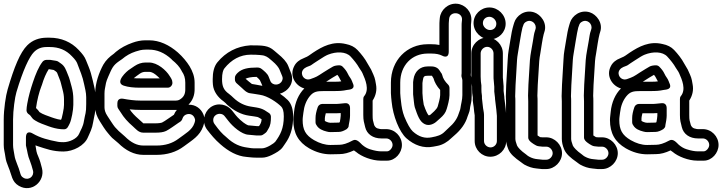

<svg xmlns="http://www.w3.org/2000/svg" viewBox="-21 -769 3871 1029"><path d="M280 -443 249 -448H245H227C219 -448 211 -443 207 -438C186 -411 170 -372 155 -327C143 -291 132 -253 125 -213C123 -201 121 -189 121 -178C121 -169 127 -160 134 -156C138 -154 144 -148 152 -136C154 -133 157 -131 159 -129L168 -123C186 -111 218 -100 240 -92L255 -87C277 -80 300 -76 322 -76C341 -76 346 -95 353 -108C362 -127 372 -180 372 -207V-237C372 -260 369 -282 363 -304C352 -341 354 -343 342 -371C332 -396 326 -415 305 -429C292 -437 291 -441 280 -443ZM267 -394C270 -392 283 -384 285 -379C288 -371 292 -361 296 -351C307 -325 304 -325 314 -290C319 -272 322 -255 322 -237V-207C322 -197 320 -182 316 -163C311 -139 309 -132 306 -127C296 -128 283 -131 271 -135L256 -140C235 -148 208 -156 191 -168C186 -175 180 -183 172 -190C178 -233 188 -274 202 -310C202 -310 203 -311 203 -312C214 -349 226 -376 240 -398H243ZM319 -7C304 -7 294 -8 290 -9C238 -19 197 -29 155 -53C155 -53 118 -78 118 -31V7C118 10 118 12 119 15C127 46 127 64 139 92C145 106 151 128 156 146C163 177 132 200 105 184C92 177 90 168 86 154C81 131 60 90 57 66C54 44 49 28 49 8V-128C49 -178 59 -249 67 -275C102 -393 136 -465 161 -490C179 -508 200 -517 230 -517H245C295 -517 333 -501 365 -467C381 -451 390 -438 393 -429C407 -391 422 -359 430 -317C434 -298 441 -273 441 -248V-212C441 -160 436 -163 429 -121C424 -89 413 -76 403 -52C392 -25 350 -7 319 -7ZM450 -33C461 -58 473 -80 478 -113C485 -154 491 -162 491 -212V-248C491 -265 489 -280 486 -295C479 -326 474 -349 466 -377C460 -399 449 -423 440 -446C433 -465 420 -481 401 -501C361 -544 307 -567 245 -567H230C189 -567 153 -554 125 -526C87 -488 55 -410 20 -290C10 -257 -1 -184 -1 -128V8C-1 32 5 48 8 72C10 89 16 107 24 126C43 170 41 204 80 227C148 267 222 203 204 133C199 113 193 90 185 72C173 46 174 38 169 10C172 11 179 14 183 15C227 29 262 43 319 43C372 43 432 11 450 -33Z M642 -310C666 -302 695 -299 730 -299H878C893 -299 903 -313 903 -324V-326C903 -341 895 -351 888 -362C870 -392 823 -434 778 -434H759C738 -434 718 -427 700 -415C686 -405 677 -399 675 -398C659 -389 591 -327 642 -310ZM696 -350C706 -358 711 -362 728 -374C738 -381 748 -384 759 -384H778C786 -384 798 -381 813 -369C822 -362 829 -355 835 -349H730C717 -349 707 -349 696 -350ZM989 -208C1012 -231 1023 -260 1022 -295V-326C1022 -359 1011 -387 995 -414C980 -438 959 -464 932 -488C886 -528 834 -553 778 -553H759C734 -553 711 -548 689 -540C658 -529 626 -513 600 -491C596 -488 593 -484 589 -481C566 -465 547 -447 533 -423C511 -383 489 -325 489 -267V-194C489 -169 498 -144 514 -119C523 -104 545 -69 558 -55C567 -45 573 -36 580 -30C595 -17 605 -9 613 -2C652 37 698 61 747 61H818C874 61 924 46 965 15C1012 -20 1049 -40 1068 -92C1075 -111 1078 -135 1069 -156C1057 -185 1029 -209 989 -208ZM927 -180C920 -172 916 -166 911 -154C898 -146 862 -119 847 -112C845 -111 832 -108 812 -108H747L744 -111C737 -118 730 -124 723 -130C701 -149 685 -166 674 -183C693 -181 712 -180 730 -180H922ZM730 -230C700 -230 670 -234 638 -240C631 -241 608 -243 608 -215V-201C608 -196 610 -190 613 -186C618 -179 622 -173 627 -165C642 -140 664 -115 691 -92C706 -79 721 -58 747 -58H812C835 -58 854 -60 869 -67C886 -75 921 -101 936 -111C942 -115 953 -119 957 -134C961 -145 967 -151 976 -155C999 -164 1016 -152 1022 -136C1027 -125 1024 -119 1021 -109C1009 -72 972 -53 935 -25C903 -1 865 11 818 11H747C714 11 682 -4 648 -38C641 -45 630 -53 615 -67C609 -73 603 -79 595 -88C584 -101 564 -134 555 -147C542 -166 539 -182 539 -194V-267C539 -278 540 -286 541 -292C547 -322 545 -326 560 -360C579 -403 584 -418 617 -441C622 -445 628 -448 633 -452C654 -470 678 -484 706 -493C722 -498 737 -503 759 -503H778C820 -503 860 -487 899 -451L900 -449C925 -429 942 -410 952 -390C953 -389 953 -387 954 -386C966 -369 972 -350 972 -326V-295C973 -267 965 -250 945 -237C939 -233 932 -230 922 -230Z M1385 -309C1350 -315 1350 -316 1329 -319C1324 -322 1303 -340 1295 -347C1305 -352 1324 -357 1354 -357C1358 -354 1369 -344 1372 -339L1382 -317C1383 -315 1384 -311 1385 -309ZM1479 -267C1521 -278 1562 -325 1537 -382L1524 -415C1515 -438 1495 -459 1468 -481C1463 -485 1456 -491 1448 -498C1417 -525 1389 -526 1322 -526H1320C1249 -521 1189 -490 1144 -435C1126 -413 1119 -381 1119 -345C1119 -335 1119 -325 1120 -316C1123 -279 1147 -247 1177 -226C1188 -218 1190 -214 1195 -209C1232 -176 1271 -155 1314 -149C1335 -146 1351 -144 1359 -142C1361 -142 1368 -138 1381 -130C1381 -115 1374 -102 1367 -93H1356L1313 -97H1311C1309 -97 1292 -103 1266 -127C1255 -137 1248 -145 1243 -151L1224 -175C1199 -209 1146 -223 1106 -193C1072 -167 1059 -114 1089 -74C1110 -47 1131 -21 1160 4C1203 42 1250 68 1300 72L1319 74C1329 75 1340 76 1355 76H1383C1401 76 1418 70 1435 62C1459 50 1481 38 1494 20C1503 8 1510 -4 1517 -14C1540 -51 1550 -94 1550 -145C1550 -181 1542 -212 1521 -233C1509 -245 1495 -256 1479 -267ZM1310 -47 1353 -43H1355H1375C1385 -43 1391 -49 1397 -53C1408 -60 1411 -67 1417 -78C1429 -97 1431 -116 1431 -143C1431 -151 1427 -159 1421 -163C1384 -189 1374 -190 1322 -198C1291 -203 1259 -217 1230 -245C1222 -252 1216 -259 1206 -266C1178 -286 1169 -306 1169 -345C1169 -376 1175 -395 1182 -403C1219 -449 1266 -476 1323 -476C1363 -476 1386 -473 1394 -471C1414 -465 1425 -453 1437 -443C1461 -423 1473 -406 1477 -396L1491 -362C1495 -352 1495 -347 1491 -337C1479 -309 1438 -309 1428 -335L1418 -360C1412 -375 1393 -390 1382 -399C1371 -408 1361 -407 1353 -407C1310 -407 1275 -401 1252 -378C1246 -372 1238 -363 1238 -353V-342C1238 -334 1243 -326 1248 -322C1251 -319 1262 -310 1276 -297C1291 -283 1302 -271 1321 -269C1341 -267 1342 -265 1372 -261C1414 -255 1464 -220 1486 -198C1494 -190 1500 -175 1500 -145C1500 -80 1481 -46 1454 -9C1449 -2 1408 26 1383 26H1355C1342 26 1331 26 1325 25L1305 22C1267 17 1232 4 1193 -33L1192 -34C1168 -53 1151 -74 1135 -96L1129 -104C1123 -112 1121 -120 1122 -130C1126 -160 1166 -170 1184 -145L1203 -121C1226 -91 1274 -49 1310 -47Z M1837 -77C1850 -88 1847 -94 1848 -98C1851 -112 1855 -135 1855 -149V-191C1855 -202 1849 -218 1828 -216C1802 -213 1786 -212 1784 -212H1706C1695 -212 1685 -204 1682 -195C1674 -172 1670 -153 1670 -136V-113C1670 -107 1672 -102 1676 -97C1687 -78 1709 -69 1730 -64C1738 -62 1743 -61 1750 -61L1795 -62C1809 -62 1824 -69 1837 -77ZM1720 -121V-136C1720 -141 1722 -149 1725 -162H1784C1789 -162 1792 -162 1805 -163V-149C1805 -142 1802 -124 1800 -114C1797 -113 1795 -112 1795 -112L1750 -111C1738 -111 1722 -119 1720 -121ZM2083 8C2083 24 2067 42 2054 42H2019C2007 42 1987 39 1962 31C1946 26 1933 18 1920 7C1908 -4 1890 -28 1869 -16C1840 0 1816 7 1798 7L1750 8C1721 8 1692 -1 1662 -18C1616 -45 1601 -74 1601 -126C1601 -140 1604 -153 1605 -165C1609 -201 1620 -229 1638 -252C1659 -278 1676 -281 1716 -281H1768C1799 -281 1815 -282 1839 -287C1847 -289 1888 -287 1869 -325C1869 -326 1867 -329 1866 -333C1860 -350 1851 -356 1843 -374C1837 -387 1828 -399 1815 -412C1810 -417 1803 -419 1797 -419C1787 -419 1771 -417 1763 -412C1747 -402 1738 -398 1712 -381C1677 -358 1676 -357 1642 -345C1621 -338 1604 -351 1599 -366C1591 -389 1609 -404 1623 -410L1636 -415C1646 -418 1650 -423 1661 -430L1684 -445C1709 -462 1727 -472 1737 -476C1782 -494 1833 -493 1858 -466C1874 -449 1894 -424 1903 -407C1909 -396 1917 -388 1922 -376C1937 -342 1960 -290 1931 -254C1927 -250 1926 -243 1926 -238V-153C1926 -123 1930 -113 1936 -88C1945 -50 1978 -27 2023 -27H2049C2067 -27 2083 -11 2083 8ZM1808 -333C1793 -331 1792 -331 1768 -331H1727C1751 -347 1773 -360 1787 -368C1798 -355 1799 -347 1808 -333ZM2133 8C2133 -38 2095 -77 2049 -77H2023C2014 -77 2013 -79 2002 -81C1994 -83 1986 -93 1984 -100C1978 -124 1976 -123 1976 -153V-230C1993 -256 2000 -286 1994 -317C1993 -323 1991 -331 1990 -339C1987 -357 1974 -382 1968 -396C1962 -408 1954 -418 1948 -430C1936 -453 1915 -480 1895 -501C1879 -518 1858 -528 1833 -533C1763 -550 1707 -520 1657 -487L1634 -471C1625 -465 1622 -464 1617 -462L1604 -456C1585 -449 1566 -435 1556 -415C1527 -360 1566 -307 1610 -295C1579 -264 1560 -220 1555 -170C1554 -156 1551 -141 1551 -126C1551 -55 1578 -8 1636 26C1673 47 1711 58 1750 58L1798 57C1823 57 1848 50 1876 37C1879 40 1883 42 1887 45C1916 70 1972 92 2019 92H2054C2097 92 2133 51 2133 8Z M2271 -482H2291C2315 -482 2334 -478 2348 -471C2348 -471 2384 -449 2384 -493V-632C2384 -640 2384 -649 2385 -657L2386 -668C2390 -712 2459 -706 2455 -662L2454 -652C2453 -646 2453 -638 2453 -632V-381C2453 -376 2453 -371 2452 -366C2451 -356 2457 -348 2457 -338V-259C2457 -234 2449 -209 2447 -191C2446 -180 2440 -170 2437 -159C2429 -133 2412 -108 2383 -83C2376 -77 2369 -70 2362 -63C2344 -45 2324 -39 2292 -33C2257 -26 2224 -35 2191 -65C2178 -77 2162 -105 2146 -144C2136 -170 2131 -197 2128 -227C2127 -240 2124 -256 2124 -270V-326C2124 -419 2187 -482 2271 -482ZM2074 -326V-270C2074 -254 2077 -237 2078 -223C2085 -148 2119 -62 2157 -28C2200 10 2249 27 2301 17C2311 15 2318 14 2322 13C2351 8 2378 -9 2397 -28C2403 -34 2409 -39 2415 -44C2449 -73 2474 -107 2485 -145C2487 -151 2489 -156 2491 -161C2499 -180 2496 -187 2502 -211C2506 -226 2507 -242 2507 -259V-338C2507 -348 2505 -356 2502 -366C2502 -370 2503 -376 2503 -381V-632C2503 -636 2503 -640 2504 -646L2505 -658C2509 -706 2472 -745 2428 -749C2380 -753 2340 -715 2336 -672L2335 -661C2334 -651 2334 -641 2334 -632V-528C2321 -531 2306 -532 2291 -532H2271C2160 -532 2074 -446 2074 -326ZM2202 -194C2217 -150 2228 -117 2255 -104C2280 -91 2308 -107 2321 -120C2324 -123 2330 -128 2339 -136C2355 -150 2367 -164 2373 -185C2378 -201 2388 -237 2388 -259V-297C2388 -304 2385 -311 2381 -315C2363 -333 2353 -349 2349 -367C2348 -372 2345 -377 2342 -380L2335 -391C2328 -403 2313 -413 2291 -413H2271C2229 -413 2201 -385 2195 -344L2193 -329V-326V-270C2193 -265 2193 -260 2194 -254C2196 -240 2198 -207 2202 -194ZM2243 -270V-324L2245 -338C2248 -360 2253 -363 2271 -363H2291H2294L2300 -353C2301 -352 2301 -351 2302 -350C2308 -328 2320 -307 2338 -287V-259C2338 -244 2328 -209 2325 -199C2320 -182 2294 -162 2283 -152C2282 -152 2279 -152 2276 -151C2270 -158 2261 -175 2250 -208C2247 -223 2243 -256 2243 -270Z M2590 -568C2544 -568 2505 -529 2505 -483V-359C2505 -339 2506 -322 2509 -305V-291C2509 -275 2510 -264 2512 -254C2513 -250 2513 -247 2513 -245C2512 -236 2513 -226 2515 -213C2520 -185 2518 -181 2523 -151V-13C2523 33 2561 71 2607 71C2653 71 2692 33 2692 -13V-149V-151L2689 -187L2682 -244V-245V-248L2678 -282V-305V-307L2675 -343C2674 -349 2674 -354 2674 -359V-483C2674 -529 2636 -568 2590 -568ZM2608 21C2589 21 2573 5 2573 -13V-153C2573 -168 2568 -184 2568 -189C2568 -198 2562 -233 2562 -242C2563 -264 2559 -263 2559 -291V-307V-311C2557 -324 2555 -340 2555 -359V-483C2555 -501 2571 -518 2590 -518C2609 -518 2624 -501 2624 -483V-359C2624 -352 2624 -345 2625 -339L2628 -304V-281V-278L2632 -244V-242V-239L2639 -181L2642 -148V-13C2642 5 2627 21 2608 21ZM2602 -679C2621 -679 2639 -661 2639 -642C2639 -622 2625 -608 2605 -608C2586 -608 2567 -626 2567 -645C2567 -665 2582 -679 2602 -679ZM2517 -645C2517 -598 2558 -558 2605 -558C2651 -558 2689 -596 2689 -642C2689 -689 2649 -729 2602 -729C2555 -729 2517 -691 2517 -645Z M2991 52C2991 7 2952 -33 2907 -33H2886C2883 -33 2877 -34 2874 -34C2871 -36 2864 -41 2860 -43V-226C2860 -236 2860 -243 2859 -256L2861 -314L2869 -442C2870 -454 2872 -469 2875 -484C2879 -508 2887 -565 2893 -586L2896 -596C2914 -646 2876 -692 2841 -703C2790 -719 2746 -684 2735 -648L2731 -635C2724 -612 2719 -586 2714 -553C2706 -499 2702 -493 2700 -450L2692 -315L2690 -254C2690 -245 2691 -235 2691 -226V-25C2691 -8 2695 11 2703 30C2713 56 2738 77 2771 100C2777 104 2782 109 2789 113C2811 125 2832 132 2855 134L2883 137H2886H2907C2952 137 2991 97 2991 52ZM2941 52C2941 70 2925 87 2907 87H2887L2859 84C2846 83 2830 79 2814 70C2808 67 2804 63 2799 59C2769 38 2754 20 2750 11C2744 -5 2741 -17 2741 -25V-226C2741 -235 2741 -244 2740 -253L2742 -313L2750 -448C2751 -459 2752 -470 2754 -480C2759 -507 2772 -596 2779 -621L2783 -632C2786 -642 2790 -648 2800 -653C2828 -668 2857 -640 2849 -613L2846 -603C2841 -590 2839 -572 2835 -548C2829 -509 2822 -483 2819 -446L2811 -316L2809 -257C2809 -246 2810 -235 2810 -226V-32C2810 -19 2821 -10 2829 -4L2839 3C2848 9 2857 14 2867 15L2877 16C2881 16 2883 17 2886 17H2907C2925 17 2941 34 2941 52Z M3290 52C3290 7 3251 -33 3206 -33H3185C3182 -33 3176 -34 3173 -34C3170 -36 3163 -41 3159 -43V-226C3159 -236 3159 -243 3158 -256L3160 -314L3168 -442C3169 -454 3171 -469 3174 -484C3178 -508 3186 -565 3192 -586L3195 -596C3213 -646 3175 -692 3140 -703C3089 -719 3045 -684 3034 -648L3030 -635C3023 -612 3018 -586 3013 -553C3005 -499 3001 -493 2999 -450L2991 -315L2989 -254C2989 -245 2990 -235 2990 -226V-25C2990 -8 2994 11 3002 30C3012 56 3037 77 3070 100C3076 104 3081 109 3088 113C3110 125 3131 132 3154 134L3182 137H3185H3206C3251 137 3290 97 3290 52ZM3240 52C3240 70 3224 87 3206 87H3186L3158 84C3145 83 3129 79 3113 70C3107 67 3103 63 3098 59C3068 38 3053 20 3049 11C3043 -5 3040 -17 3040 -25V-226C3040 -235 3040 -244 3039 -253L3041 -313L3049 -448C3050 -459 3051 -470 3053 -480C3058 -507 3071 -596 3078 -621L3082 -632C3085 -642 3089 -648 3099 -653C3127 -668 3156 -640 3148 -613L3145 -603C3140 -590 3138 -572 3134 -548C3128 -509 3121 -483 3118 -446L3110 -316L3108 -257C3108 -246 3109 -235 3109 -226V-32C3109 -19 3120 -10 3128 -4L3138 3C3147 9 3156 14 3166 15L3176 16C3180 16 3182 17 3185 17H3206C3224 17 3240 34 3240 52Z M3534 -77C3547 -88 3544 -94 3545 -98C3548 -112 3552 -135 3552 -149V-191C3552 -202 3546 -218 3525 -216C3499 -213 3483 -212 3481 -212H3403C3392 -212 3382 -204 3379 -195C3371 -172 3367 -153 3367 -136V-113C3367 -107 3369 -102 3373 -97C3384 -78 3406 -69 3427 -64C3435 -62 3440 -61 3447 -61L3492 -62C3506 -62 3521 -69 3534 -77ZM3417 -121V-136C3417 -141 3419 -149 3422 -162H3481C3486 -162 3489 -162 3502 -163V-149C3502 -142 3499 -124 3497 -114C3494 -113 3492 -112 3492 -112L3447 -111C3435 -111 3419 -119 3417 -121ZM3780 8C3780 24 3764 42 3751 42H3716C3704 42 3684 39 3659 31C3643 26 3630 18 3617 7C3605 -4 3587 -28 3566 -16C3537 0 3513 7 3495 7L3447 8C3418 8 3389 -1 3359 -18C3313 -45 3298 -74 3298 -126C3298 -140 3301 -153 3302 -165C3306 -201 3317 -229 3335 -252C3356 -278 3373 -281 3413 -281H3465C3496 -281 3512 -282 3536 -287C3544 -289 3585 -287 3566 -325C3566 -326 3564 -329 3563 -333C3557 -350 3548 -356 3540 -374C3534 -387 3525 -399 3512 -412C3507 -417 3500 -419 3494 -419C3484 -419 3468 -417 3460 -412C3444 -402 3435 -398 3409 -381C3374 -358 3373 -357 3339 -345C3318 -338 3301 -351 3296 -366C3288 -389 3306 -404 3320 -410L3333 -415C3343 -418 3347 -423 3358 -430L3381 -445C3406 -462 3424 -472 3434 -476C3479 -494 3530 -493 3555 -466C3571 -449 3591 -424 3600 -407C3606 -396 3614 -388 3619 -376C3634 -342 3657 -290 3628 -254C3624 -250 3623 -243 3623 -238V-153C3623 -123 3627 -113 3633 -88C3642 -50 3675 -27 3720 -27H3746C3764 -27 3780 -11 3780 8ZM3505 -333C3490 -331 3489 -331 3465 -331H3424C3448 -347 3470 -360 3484 -368C3495 -355 3496 -347 3505 -333ZM3830 8C3830 -38 3792 -77 3746 -77H3720C3711 -77 3710 -79 3699 -81C3691 -83 3683 -93 3681 -100C3675 -124 3673 -123 3673 -153V-230C3690 -256 3697 -286 3691 -317C3690 -323 3688 -331 3687 -339C3684 -357 3671 -382 3665 -396C3659 -408 3651 -418 3645 -430C3633 -453 3612 -480 3592 -501C3576 -518 3555 -528 3530 -533C3460 -550 3404 -520 3354 -487L3331 -471C3322 -465 3319 -464 3314 -462L3301 -456C3282 -449 3263 -435 3253 -415C3224 -360 3263 -307 3307 -295C3276 -264 3257 -220 3252 -170C3251 -156 3248 -141 3248 -126C3248 -55 3275 -8 3333 26C3370 47 3408 58 3447 58L3495 57C3520 57 3545 50 3573 37C3576 40 3580 42 3584 45C3613 70 3669 92 3716 92H3751C3794 92 3830 51 3830 8Z"/></svg>

Font: AppleStorm
Style: XbdOut
Weight: 800
Foundry: Cannot Into Space Fonts
Version: Version 1.01